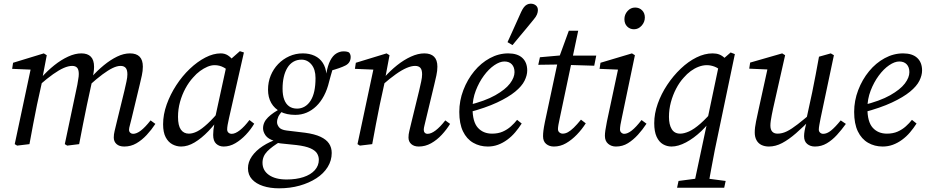

<svg xmlns="http://www.w3.org/2000/svg" viewBox="-20 -783 5040 1043"><path d="M73 8 60 0 150 -423 167 -404 46 -409 51 -442 218 -493 234 -483 210 -357 212 -355 181 -214Q170 -161 160 -107.5Q150 -54 140 0ZM345 8 332 0 400 -322Q402 -337 405 -352.5Q408 -368 408 -381Q408 -405 399 -415Q390 -425 372 -425Q352 -425 326.5 -414Q301 -403 268.5 -380Q236 -357 196 -322V-362H205Q238 -399 275 -428.5Q312 -458 350 -475.5Q388 -493 422 -493Q456 -493 473.5 -475Q491 -457 491 -420Q491 -404 488 -386.5Q485 -369 482 -353L481 -346L452 -212Q441 -159 430.5 -106Q420 -53 410 0ZM655 13Q628 13 613 -0.5Q598 -14 598 -36Q598 -53 602.5 -71Q607 -89 614 -119L656 -291Q662 -317 667 -340Q672 -363 672 -379Q672 -404 662.5 -414.5Q653 -425 635 -425Q616 -425 592 -413.5Q568 -402 537 -379Q506 -356 466 -320V-363H476Q508 -399 544 -428.5Q580 -458 616 -475.5Q652 -493 686 -493Q721 -493 738.5 -475Q756 -457 756 -421Q756 -398 750.5 -373Q745 -348 739 -323L695 -140Q690 -118 685.5 -102.5Q681 -87 681 -78Q681 -68 687.5 -62Q694 -56 703 -56Q722 -56 745 -73.5Q768 -91 798 -129L824 -110Q803 -78 777 -50Q751 -22 721 -4.5Q691 13 655 13Z M964 13Q939 13 916.5 1Q894 -11 880 -37.5Q866 -64 866 -108Q866 -161 885.5 -215.5Q905 -270 937.5 -320Q970 -370 1011 -409Q1052 -448 1095.5 -470.5Q1139 -493 1179 -493Q1201 -493 1217.5 -482.5Q1234 -472 1247.5 -454Q1261 -436 1275 -412L1239 -386Q1220 -403 1196.5 -416Q1173 -429 1146 -429Q1127 -429 1107 -420.5Q1087 -412 1067 -397.5Q1047 -383 1029 -362Q1006 -337 987.5 -303Q969 -269 958 -229.5Q947 -190 947 -148Q947 -101 962.5 -79Q978 -57 1006 -57Q1027 -57 1051 -69Q1075 -81 1108 -111.5Q1141 -142 1185 -195L1194 -160H1184Q1150 -110 1112.5 -71Q1075 -32 1037.5 -9.5Q1000 13 964 13ZM1195 13Q1171 13 1154.5 -2Q1138 -17 1138 -50Q1138 -65 1139.5 -78Q1141 -91 1143.5 -104Q1146 -117 1149 -132L1147 -136L1215 -448L1224 -453L1283 -505L1305 -498L1224 -141Q1219 -120 1216.5 -104.5Q1214 -89 1214 -80Q1214 -69 1221 -62.5Q1228 -56 1239 -56Q1258 -56 1283 -75.5Q1308 -95 1335 -131L1361 -111Q1342 -79 1315.5 -51Q1289 -23 1258.5 -5Q1228 13 1195 13Z M1496 240Q1447 240 1409 227.5Q1371 215 1349 191Q1327 167 1327 131Q1327 97 1348.5 66Q1370 35 1407.5 10.5Q1445 -14 1490 -28L1508 -17Q1457 13 1431.5 39.5Q1406 66 1406 101Q1406 143 1441 167.5Q1476 192 1537 192Q1589 192 1628.5 179Q1668 166 1690 141.5Q1712 117 1712 85Q1712 66 1702 50Q1692 34 1666 22.5Q1640 11 1591 5L1504 -4Q1497 -5 1489 -6.5Q1481 -8 1472 -10V-17Q1436 -28 1422.5 -47.5Q1409 -67 1409 -86Q1409 -119 1436 -145.5Q1463 -172 1510 -196V-208L1528 -195Q1499 -165 1492 -149.5Q1485 -134 1485 -119Q1485 -106 1495.5 -92Q1506 -78 1537 -74L1637 -62Q1689 -55 1721 -40Q1753 -25 1767.5 -3Q1782 19 1782 48Q1782 89 1760 124.5Q1738 160 1698.5 185.5Q1659 211 1607.5 225.5Q1556 240 1496 240ZM1584 -159Q1537 -159 1504 -176Q1471 -193 1453.5 -223.5Q1436 -254 1436 -296Q1436 -337 1450.5 -372.5Q1465 -408 1491 -435Q1517 -462 1551.5 -477.5Q1586 -493 1625 -493Q1661 -493 1689 -480Q1717 -467 1733.5 -441.5Q1750 -416 1753 -381L1752 -380Q1760 -427 1774 -454Q1788 -481 1807 -492.5Q1826 -504 1846 -504Q1856 -504 1863.5 -502.5Q1871 -501 1876 -498Q1880 -494 1882.5 -487.5Q1885 -481 1885 -474Q1885 -442 1857 -427.5Q1829 -413 1773 -398L1795 -430Q1790 -416 1785.5 -402Q1781 -388 1777 -373Q1773 -358 1768 -340Q1758 -297 1740 -263Q1722 -229 1698 -206Q1674 -183 1645.5 -171Q1617 -159 1584 -159ZM1594 -193Q1616 -193 1635 -204Q1654 -215 1667.5 -236.5Q1681 -258 1687.5 -288.5Q1694 -319 1694 -359Q1694 -406 1672 -432.5Q1650 -459 1618 -459Q1593 -459 1573.5 -447.5Q1554 -436 1541 -414.5Q1528 -393 1521.5 -364.5Q1515 -336 1515 -301Q1515 -266 1524 -242Q1533 -218 1550.5 -205.5Q1568 -193 1594 -193Z M1935 8 1922 0 2012 -423 2029 -404 1908 -409 1913 -442 2080 -493 2096 -483 2072 -355V-347L2043 -214Q2032 -161 2022 -107.5Q2012 -54 2002 0ZM2255 13Q2229 13 2214 -0.5Q2199 -14 2199 -36Q2199 -53 2203.5 -71Q2208 -89 2215 -119L2257 -291Q2263 -317 2268 -340Q2273 -363 2273 -379Q2273 -404 2263.5 -414.5Q2254 -425 2235 -425Q2215 -425 2189 -414Q2163 -403 2130.5 -380Q2098 -357 2058 -322V-362H2067Q2100 -399 2137 -428.5Q2174 -458 2212.5 -475.5Q2251 -493 2285 -493Q2320 -493 2338 -475Q2356 -457 2356 -421Q2356 -398 2350.5 -373Q2345 -348 2339 -323L2295 -140Q2290 -118 2286 -102.5Q2282 -87 2282 -78Q2282 -68 2287.5 -62Q2293 -56 2303 -56Q2322 -56 2346.5 -74.5Q2371 -93 2399 -129L2425 -110Q2406 -79 2379.5 -50.5Q2353 -22 2321.5 -4.5Q2290 13 2255 13Z M2630 13Q2586 13 2550.5 -7.5Q2515 -28 2495 -69.5Q2475 -111 2475 -175Q2475 -236 2497 -293.5Q2519 -351 2556 -396Q2593 -441 2641 -467Q2689 -493 2741 -493Q2791 -493 2817.5 -468.5Q2844 -444 2844 -400Q2844 -374 2829.5 -344.5Q2815 -315 2778.5 -285Q2742 -255 2680 -226Q2618 -197 2524 -172L2521 -211Q2615 -234 2670.5 -265.5Q2726 -297 2750.5 -329.5Q2775 -362 2775 -391Q2775 -418 2760.5 -433.5Q2746 -449 2720 -449Q2695 -449 2665 -428.5Q2635 -408 2608.5 -372Q2582 -336 2564.5 -290.5Q2547 -245 2547 -195Q2547 -121 2576 -89Q2605 -57 2653 -57Q2686 -57 2711 -68Q2736 -79 2755.5 -96.5Q2775 -114 2789 -132L2814 -112Q2798 -87 2778.5 -64Q2759 -41 2735 -23.5Q2711 -6 2685 3.5Q2659 13 2630 13ZM2737 -554Q2750 -582 2762 -609Q2774 -636 2786.5 -663.5Q2799 -691 2811 -718Q2818 -733 2825.5 -743Q2833 -753 2842.5 -758Q2852 -763 2863 -763Q2879 -763 2890.5 -754Q2902 -745 2902 -728Q2902 -717 2897 -704.5Q2892 -692 2879 -677Q2860 -653 2840.5 -630Q2821 -607 2802 -584Q2783 -561 2764 -538Z M2904 -431 2913 -472 3048 -484V-481H3219L3208 -426L3043 -431L3041 -433ZM2989 13Q2964 13 2947 -1Q2930 -15 2930 -43Q2930 -57 2932 -73.5Q2934 -90 2940 -120L3012 -457L3070 -616H3121L3021 -142Q3016 -120 3013.5 -105Q3011 -90 3011 -82Q3011 -70 3019 -63.5Q3027 -57 3037 -57Q3051 -57 3065.5 -65Q3080 -73 3097 -89.5Q3114 -106 3136 -133L3162 -113Q3141 -80 3113.5 -51.5Q3086 -23 3055 -5Q3024 13 2989 13Z M3266 -45Q3266 -58 3268.5 -75Q3271 -92 3277 -123L3341 -423L3358 -404L3237 -409L3242 -442L3413 -493L3429 -483L3358 -143Q3353 -122 3350.5 -105.5Q3348 -89 3348 -80Q3348 -69 3355 -62.5Q3362 -56 3371 -56Q3389 -56 3412 -74Q3435 -92 3465 -131L3492 -111Q3471 -79 3445.5 -51Q3420 -23 3391 -5Q3362 13 3326 13Q3301 13 3283.5 -2Q3266 -17 3266 -45ZM3424 -624Q3402 -624 3387 -639Q3372 -654 3372 -679Q3372 -704 3389 -723Q3406 -742 3430 -742Q3453 -742 3468 -727Q3483 -712 3483 -688Q3483 -663 3465.5 -643.5Q3448 -624 3424 -624Z M3628 13Q3603 13 3581.5 0.5Q3560 -12 3547 -40Q3534 -68 3534 -114Q3534 -166 3553 -219.5Q3572 -273 3604.5 -322Q3637 -371 3678 -410Q3719 -449 3763.5 -471Q3808 -493 3851 -493Q3872 -493 3887.5 -487Q3903 -481 3917 -467.5Q3931 -454 3948 -432L3909 -388Q3885 -412 3863 -420.5Q3841 -429 3820 -429Q3798 -429 3775.5 -420.5Q3753 -412 3732.5 -397Q3712 -382 3694 -361Q3671 -336 3653 -301.5Q3635 -267 3624.5 -228Q3614 -189 3614 -148Q3614 -106 3629 -81.5Q3644 -57 3675 -57Q3696 -57 3723 -69Q3750 -81 3785 -111.5Q3820 -142 3864 -195L3879 -160H3862Q3831 -110 3790 -71Q3749 -32 3706.5 -9.5Q3664 13 3628 13ZM3658 237 3666 200 3780 185H3808L3922 200L3914 237ZM3746 237 3822 -120 3823 -134 3889 -448 3894 -450 3949 -498 3972 -489 3863 32Q3853 84 3843.5 135Q3834 186 3825 237Z M4157 13Q4134 13 4116.5 4.5Q4099 -4 4089.5 -21.5Q4080 -39 4080 -63Q4080 -90 4087 -123Q4094 -156 4100 -184L4154 -430L4165 -405L4050 -410L4055 -443L4229 -493L4245 -483L4180 -195Q4176 -176 4172.5 -158.5Q4169 -141 4167 -126.5Q4165 -112 4165 -101Q4165 -79 4175 -68Q4185 -57 4204 -57Q4229 -57 4254.5 -69.5Q4280 -82 4314 -108.5Q4348 -135 4395 -175L4401 -141H4390Q4344 -94 4304.5 -59.5Q4265 -25 4229 -6Q4193 13 4157 13ZM4407 13Q4382 13 4365 -1Q4348 -15 4348 -43Q4348 -56 4351 -73.5Q4354 -91 4363 -124H4358L4392 -281Q4402 -329 4411 -377.5Q4420 -426 4429 -475L4493 -493L4510 -483L4438 -142Q4434 -122 4431 -105Q4428 -88 4428 -79Q4428 -69 4435 -62.5Q4442 -56 4452 -56Q4472 -56 4494 -73.5Q4516 -91 4547 -129L4575 -110Q4552 -78 4526.5 -50Q4501 -22 4471.5 -4.5Q4442 13 4407 13Z M4775 13Q4731 13 4695.5 -7.5Q4660 -28 4640 -69.5Q4620 -111 4620 -175Q4620 -236 4642 -293.5Q4664 -351 4701 -396Q4738 -441 4786 -467Q4834 -493 4886 -493Q4936 -493 4962.5 -468.5Q4989 -444 4989 -400Q4989 -374 4974.5 -344.5Q4960 -315 4923.5 -285Q4887 -255 4825 -226Q4763 -197 4669 -172L4666 -211Q4760 -234 4815.5 -265.5Q4871 -297 4895.5 -329.5Q4920 -362 4920 -391Q4920 -418 4905.5 -433.5Q4891 -449 4865 -449Q4840 -449 4810 -428.5Q4780 -408 4753.5 -372Q4727 -336 4709.5 -290.5Q4692 -245 4692 -195Q4692 -121 4721 -89Q4750 -57 4798 -57Q4831 -57 4856 -68Q4881 -79 4900.5 -96.5Q4920 -114 4934 -132L4959 -112Q4943 -87 4923.5 -64Q4904 -41 4880 -23.5Q4856 -6 4830 3.5Q4804 13 4775 13Z"/></svg>

Font: Source Serif 4 18pt
Style: Italic
Weight: 400
Italic angle: -12°
Designer: Frank Grießhammer
Foundry: Adobe Systems Incorporated
Version: Version 4.004;hotconv 1.0.116;makeotfexe 2.5.65601